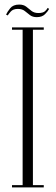

<svg xmlns="http://www.w3.org/2000/svg" viewBox="-20 -820 244 840"><path d="M32.5 0V-10H79V-690H32.5V-700H171.5V-690H124V-10H171.5V0ZM141 -745Q122.5 -745 111 -754Q99.5 -763 88.2 -772Q77 -781 58 -781Q37 -781 26.8 -769.2Q16.5 -757.5 14 -752.5L6.5 -756Q11.5 -767.5 24.5 -783.8Q37.5 -800 64 -800Q83 -800 94.8 -790.8Q106.5 -781.5 118 -772.2Q129.5 -763 148 -763Q169 -763 177.8 -771.8Q186.5 -780.5 188.5 -785.5L195 -781Q189.5 -770.5 176.8 -757.8Q164 -745 141 -745Z"/></svg>

Font: Imbue 100pt ExtraLight
Style: Regular
Weight: 200
Designer: Tyler Finck
Foundry: Etcetera Type Company
Version: Version 1.102; ttfautohint (v1.8.3)